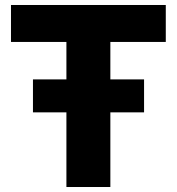

<svg xmlns="http://www.w3.org/2000/svg" viewBox="-20 -749 708 769"><path d="M246 0V-581H24V-729H644V-581H422V0ZM112 -299V-431H557V-299Z"/></svg>

Font: BDO Grotesk ExtraBold
Style: Regular
Weight: 800
Designer: Deni Anggara
Foundry: Lokal Container
Version: Version 2.000